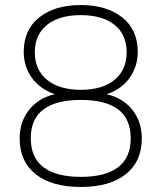

<svg xmlns="http://www.w3.org/2000/svg" viewBox="-20 -733 640 761"><path d="M300 8Q185 8 121.5 -42.5Q58 -93 58 -184Q58 -233 78 -271Q98 -309 134 -333Q170 -357 218 -363V-354Q174 -364 141.5 -388.5Q109 -413 91.5 -449Q74 -485 74 -527Q74 -615 135.5 -664Q197 -713 300 -713Q403 -713 464.5 -664Q526 -615 526 -527Q526 -485 508.5 -449Q491 -413 459 -388.5Q427 -364 382 -354V-363Q430 -357 466 -333Q502 -309 522 -271Q542 -233 542 -184Q542 -93 478.5 -42.5Q415 8 300 8ZM300 -32Q398 -32 448 -70Q498 -108 498 -185Q498 -262 448 -299.5Q398 -337 300 -337Q203 -337 152.5 -299.5Q102 -262 102 -185Q102 -108 152.5 -70Q203 -32 300 -32ZM300 -377Q386 -377 434 -416.5Q482 -456 482 -526Q482 -596 434 -634.5Q386 -673 300 -673Q215 -673 166.5 -634.5Q118 -596 118 -526Q118 -456 166.5 -416.5Q215 -377 300 -377Z"/></svg>

Font: Nunito Sans 12pt ExtraLight 12pt ExtraLight
Style: Regular
Weight: 250
Version: Version 3.101;gftools[0.9.27]